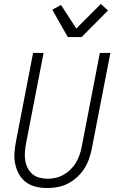

<svg xmlns="http://www.w3.org/2000/svg" viewBox="-20 -937 590 969"><path d="M219 12Q189 12 161.5 5.5Q134 -1 112 -17Q90 -33 76.5 -57Q63 -81 57 -108.5Q51 -136 53 -165.5Q55 -195 61 -225L147 -670H200L112 -216Q108 -194 106 -172Q104 -150 107 -129.5Q110 -109 119 -90.5Q128 -72 143 -59Q158 -46 178.5 -40.5Q199 -35 221 -35Q241 -35 261 -39.5Q281 -44 300 -54.5Q319 -65 335.5 -81Q352 -97 363 -115.5Q374 -134 381 -154Q388 -174 392 -194L484 -670H537L443 -185Q438 -160 429 -134.5Q420 -109 405 -85.5Q390 -62 368.5 -42.5Q347 -23 322.5 -10.5Q298 2 271.5 7Q245 12 219 12ZM322 -750 244 -888 288 -912 365 -793 489 -917 525 -884 392 -750Z"/></svg>

Font: Lode Dark Term
Style: Italic
Weight: 400
Italic angle: -11°
Monospace: yes
Designer: Belleve Invis
Foundry: Belleve Invis
Version: Version 29.2.0